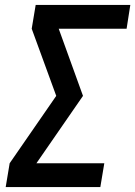

<svg xmlns="http://www.w3.org/2000/svg" viewBox="-20 -755 546 775"><path d="M3 0 19 -96 207 -368 108 -639 124 -735H506L491 -639H217L315 -368L127 -96H401L385 0Z"/></svg>

Font: Iosevka Curly Oblique
Style: Bold
Weight: 700
Italic angle: -9°
Monospace: yes
Designer: Belleve Invis
Foundry: Belleve Invis
Version: Version 11.1.0; ttfautohint (v1.8.3)